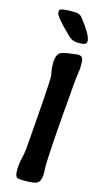

<svg xmlns="http://www.w3.org/2000/svg" viewBox="-101 -979 509 1011"><g transform="rotate(10 153.5 -473.5)"><path d="M306.6 -793Q306.6 -775.4 281.2 -775.4H278.3L275.4 -775.9L264.2 -776.4Q230.5 -776.4 207 -803.2Q129.4 -892.1 129.4 -913.1V-921.9Q129.4 -935.5 154.8 -935.5H185.1L196.3 -934.1L207 -933.1Q238.8 -933.1 252.9 -912.1Q307.1 -830.6 307.1 -797.4L306.6 -794.9ZM295.9 -687.5V-680.2Q295.9 -652.8 288.1 -621.6Q280.3 -590.3 273.4 -549.3L264.6 -496.6L251 -417.5L247.6 -399.9Q202.6 -130.4 202.6 -91.8Q202.6 -53.2 192.4 -32Q182.1 -10.7 151.4 -10.7Q94.7 -10.7 71.3 -18.1Q58.6 -22 58.6 -48.1Q58.6 -74.2 69.3 -113.8Q83.5 -157.7 86.9 -177.7Q149.4 -546.4 149.4 -579.1L146.5 -622.6Q146.5 -680.7 167.5 -700.7Q181.6 -714.4 248 -714.4L266.1 -715.3Q295.9 -715.3 295.9 -687.5Z"/></g></svg>

Font: Averia Sans Libre
Style: Bold Italic
Weight: 700
Italic angle: -6.90001°
Version: Version 1.002